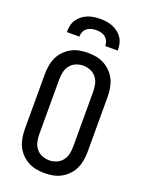

<svg xmlns="http://www.w3.org/2000/svg" viewBox="-175 -1037 850 1127"><g transform="rotate(20 250.0 -473.5)"><path d="M250 8Q223 8 196.5 3Q170 -2 146.5 -15Q123 -28 104 -48Q85 -68 74 -92Q63 -116 58.5 -143Q54 -170 54 -196V-539Q54 -565 58.5 -592Q63 -619 74 -643Q85 -667 104 -687Q123 -707 146.5 -720Q170 -733 196.5 -738Q223 -743 250 -743Q277 -743 303.5 -738Q330 -733 353.5 -720Q377 -707 396 -687Q415 -667 426 -643Q437 -619 441.5 -592Q446 -565 446 -539V-196Q446 -170 441.5 -143Q437 -116 426 -92Q415 -68 396 -48Q377 -28 353.5 -15Q330 -2 303.5 3Q277 8 250 8ZM250 -72Q273 -72 295 -81Q317 -90 331.5 -108.5Q346 -127 351 -150Q356 -173 356 -196V-539Q356 -562 351 -585Q346 -608 331.5 -626.5Q317 -645 295 -654Q273 -663 250 -663Q227 -663 205 -654Q183 -645 168.5 -626.5Q154 -608 149 -585Q144 -562 144 -539V-196Q144 -173 149 -150Q154 -127 168.5 -108.5Q183 -90 205 -81Q227 -72 250 -72ZM91 -815Q91 -835 95 -855Q99 -875 110 -892Q121 -909 137 -921.5Q153 -934 171.5 -941.5Q190 -949 210 -952Q230 -955 250 -955Q270 -955 290 -952Q310 -949 328.5 -941.5Q347 -934 363 -921.5Q379 -909 390 -892Q401 -875 405 -855Q409 -835 409 -815H331Q331 -830 325 -844.5Q319 -859 307 -868.5Q295 -878 280 -881.5Q265 -885 250 -885Q235 -885 220 -881.5Q205 -878 193 -868.5Q181 -859 175 -844.5Q169 -830 169 -815Z"/></g></svg>

Font: Iosevka Custom Medium
Style: Regular
Weight: 500
Monospace: yes
Designer: Belleve Invis
Foundry: Belleve Invis
Version: Version 32.5.0; ttfautohint (v1.8.4)